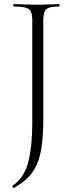

<svg xmlns="http://www.w3.org/2000/svg" viewBox="-20 -645 352 940"><path d="M192 -67Q192 10 185 64.5Q178 119 161.5 157.5Q145 196 117.5 224Q90 252 48 275Q45 276 42.5 271Q40 266 42 264Q98 226 118 149.5Q138 73 138 -40V-544Q138 -573 131.5 -587.5Q125 -602 105.5 -607.5Q86 -613 48 -613Q45 -613 45 -619Q45 -625 48 -625Q74 -625 103.5 -623.5Q133 -622 164 -622Q196 -622 222 -623.5Q248 -625 269 -625Q272 -625 272 -619Q272 -613 269 -613Q236 -613 219.5 -607Q203 -601 197.5 -586Q192 -571 192 -542Z"/></svg>

Font: Cormorant Infant Light
Style: Regular
Weight: 300
Designer: Christian Thalmann (Catharsis Fonts)
Foundry: Catharsis Fonts
Version: Version 4.001